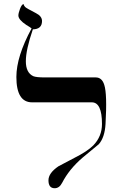

<svg xmlns="http://www.w3.org/2000/svg" viewBox="-20 -951 583 979"><path d="M518.1 -318.8Q514.2 -250.5 483.9 -215.8Q443.4 -181.6 401.4 -147.5Q333 -88.9 296.9 -19Q282.7 8.8 258.8 8.8Q227.1 8.8 227.1 -31.7Q227.1 -68.4 277.8 -103Q285.6 -107.9 359.4 -146Q425.3 -179.2 455.6 -209.5Q500 -255.4 500 -318.8Q500 -429.2 448.2 -429.2H143.6Q63.5 -429.2 63.5 -558.6Q63.5 -662.6 141.1 -806.2Q133.3 -812.5 114.3 -823.7Q73.7 -850.6 73.7 -872.1Q73.7 -883.3 82 -905.8Q90.3 -928.2 100.1 -930.7V-929.2Q102.5 -921.4 108.4 -915.3Q114.3 -909.2 163.6 -883.8Q193.8 -868.7 194.3 -844.2Q194.3 -802.2 147.5 -801.3Q111.8 -697.3 111.8 -638.7Q111.8 -580.1 149.9 -562.5Q165 -556.2 209.5 -556.2H468.3Q500 -556.2 511.7 -518.1Q526.9 -471.2 518.1 -318.8Z"/></svg>

Font: Accordance
Style: Italic
Weight: 400
Italic angle: -11°
Version: Version 1.2 (build January 31, 2020) Miklal Software Solutio